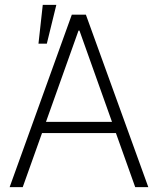

<svg xmlns="http://www.w3.org/2000/svg" viewBox="-20 -767 646 787"><path d="M19.5 0 274.4 -707H332L587.9 0H534.2L455.1 -221.7H152.3L73.2 0ZM439 -267.6 305.7 -641.6H301.8L168.5 -267.6ZM155.3 -747.1H210.9L171.9 -587.9H137.7Z"/></svg>

Font: Pretendard JP ExtraLight
Style: Regular
Weight: 200
Designer: Base glyphs from Inter by Rasmus Andersson; Hangeul glyphs from Noto Sans CJK(Source Han Sans) by Jang Soo-young and Kan
Foundry: Kil Hyung-jin
Version: Version 1.309